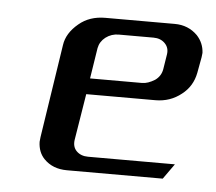

<svg xmlns="http://www.w3.org/2000/svg" viewBox="-35 -349 435 386"><g transform="rotate(5 183.0 -156.0)"><path d="M53.2 -52.2Q53.2 -53.2 54.2 -62L83 -250Q86.4 -274.4 109.9 -293.9Q131.3 -312 163.1 -312H303.2Q330.6 -312 349.1 -293.5Q362.8 -278.8 363.8 -258.8Q363.8 -256.8 362.8 -250L356.9 -217.8Q351.6 -190.4 330.1 -173.8Q307.6 -155.8 277.8 -155.8H138.2L123 -62Q121.1 -47.9 129.4 -39.6Q138.2 -30.8 152.8 -30.8H328.1L306.2 0H112.8Q84 0 66.4 -18.1Q53.7 -31.2 53.2 -52.2ZM143.1 -188H248Q259.8 -188 273.9 -196.8Q285.6 -205.1 288.1 -219.2L293 -250Q294.9 -263.2 286.1 -272Q277.3 -280.8 263.2 -280.8H192.9Q178.2 -280.8 166.5 -272Q155.3 -263.2 152.8 -250Z"/></g></svg>

Font: Hhenum
Style: Italic
Weight: 400
Designer: T. Christopher White
Version: Version 1.0